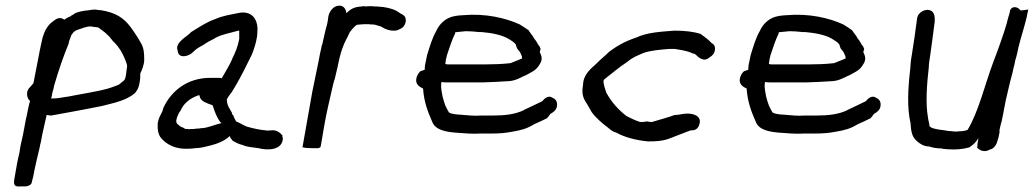

<svg xmlns="http://www.w3.org/2000/svg" viewBox="-20 -525 3678 683"><path d="M86 -214C70 -200 76 -173 87 -166C84 -157 81 -144 79 -133C78 -127 76 -119 75 -113C71 -98 69 -83 66 -68C64 -54 60 -39 57 -24C53 -9 51 5 49 19C46 32 43 44 41 55L31 112C30 119 26 137 42 138C46 139 51 138 54 138H73C82 136 91 133 93 124C94 120 95 114 98 104C104 70 113 34 121 0C122 -8 124 -15 126 -22V-23C131 -54 139 -83 146 -116C153 -115 155 -115 161 -114H162L228 -126C265 -133 304 -140 343 -148L390 -160C417 -168 446 -179 464 -198V-199C472 -209 475 -221 477 -234C479 -244 479 -253 479 -264C484 -273 493 -295 493 -312C493 -335 492 -352 483 -369C472 -389 459 -409 445 -428C421 -461 391 -481 337 -489H336C331 -489 326 -490 320 -491H319C311 -491 303 -490 292 -488C278 -487 263 -484 249 -479C244 -475 238 -472 235 -470H234L231 -467C225 -465 215 -460 209 -455C192 -467 179 -458 166 -447C150 -436 138 -414 132 -393C124 -360 118 -328 112 -296C108 -274 103 -252 99 -229ZM162 -174C163 -178 165 -187 166 -194C169 -204 171 -211 173 -222C190 -280 204 -320 225 -372V-376C229 -385 232 -398 236 -404H237C240 -411 248 -416 256 -419C270 -423 285 -431 302 -431C307 -430 313 -430 316 -429H317C320 -429 322 -428 326 -428L330 -427C341 -418 355 -410 363 -400H364C372 -392 377 -384 384 -376H385C403 -358 416 -337 426 -311C429 -303 433 -294 432 -288C431 -282 431 -278 430 -274L429 -265L428 -258C426 -244 423 -239 415 -234L403 -224L393 -220C357 -205 311 -198 268 -190L236 -184C228 -182 220 -181 212 -180C200 -178 184 -175 174 -175H168C166 -175 164 -174 162 -174Z M541 -86C540 -66 542 -47 553 -34C572 -11 605 7 652 4C660 4 667 3 675 2C693 2 711 -3 727 -7C751 -13 779 -23 797 -41C799 -35 804 -29 808 -24C817 -19 829 -12 844 -9C857 -2 880 -1 899 2C929 10 981 11 986 -29C987 -33 985 -37 984 -41L985 -43C978 -51 965 -65 942 -61H933C931 -60 929 -60 929 -60L928 -61L910 -63L893 -66C882 -68 867 -72 857 -75C845 -80 833 -88 820 -93C817 -99 813 -105 811 -111V-113C809 -116 806 -117 805 -121L806 -122C797 -140 787 -148 787 -172C791 -179 796 -187 802 -194V-195H803C825 -230 843 -264 862 -303L876 -331C884 -352 890 -369 894 -393C896 -404 895 -414 896 -423V-424C895 -456 877 -485 835 -480C801 -473 775 -470 745 -457C712 -445 688 -428 660 -411H659V-410C648 -396 600 -374 612 -345C614 -314 653 -324 668 -341C678 -351 686 -356 703 -365C716 -374 732 -383 745 -389V-390H746C769 -403 797 -407 828 -416H831V-407V-392V-386C826 -360 817 -337 806 -316V-315C797 -293 781 -269 769 -247C768 -247 764 -248 761 -248H727C649 -248 590 -204 561 -141C559 -136 559 -131 557 -128C550 -114 544 -104 541 -87ZM607 -96 608 -101C609 -108 616 -123 621 -130H622V-131C634 -159 658 -177 689 -187C689 -187 690 -182 691 -180C695 -164 716 -158 735 -151L737 -149C743 -129 752 -105 765 -89H766C767 -89 767 -88 768 -87C744 -82 718 -69 695 -69L689 -68L674 -67L669 -66H658C655 -65 652 -65 649 -66H648C643 -66 637 -66 635 -69H634L633 -70H632V-71C625 -73 619 -76 616 -80C611 -83 606 -88 607 -96Z M1056 -1C1064 1 1071 2 1086 2H1092C1102 2 1119 5 1121 -5L1134 -81C1141 -122 1151 -163 1160 -203C1164 -220 1167 -235 1172 -248V-249C1174 -260 1178 -273 1181 -287C1185 -308 1191 -335 1198 -353C1205 -375 1215 -389 1224 -410C1231 -419 1242 -434 1251 -437C1254 -437 1259 -438 1262 -438C1267 -438 1272 -439 1276 -439H1290C1296 -438 1301 -438 1307 -438C1309 -438 1310 -437 1314 -437C1319 -435 1323 -435 1327 -433H1328C1332 -432 1335 -431 1340 -428L1349 -423C1358 -419 1368 -416 1379 -416C1387 -416 1393 -416 1401 -421C1417 -426 1426 -444 1423 -458C1422 -468 1413 -473 1403 -478C1388 -490 1367 -497 1343 -500C1335 -501 1328 -501 1320 -502H1319C1313 -502 1309 -502 1303 -503H1302C1294 -503 1287 -503 1279 -502C1279 -502 1278 -503 1275 -503H1274C1268 -502 1263 -502 1257 -501C1237 -499 1224 -490 1212 -478C1211 -491 1204 -505 1187 -505C1166 -505 1151 -484 1148 -466L1146 -451C1145 -444 1143 -436 1141 -429L1139 -422C1138 -417 1136 -411 1135 -405C1132 -392 1129 -380 1126 -366L1125 -365C1124 -357 1121 -347 1119 -337C1111 -293 1100 -245 1091 -199Z M1461 -246C1457 -224 1473 -216 1485 -210C1488 -163 1502 -127 1517 -93C1528 -62 1566 -56 1602 -53C1630 -51 1659 -48 1691 -50H1730C1758 -50 1780 -52 1805 -57C1834 -62 1854 -67 1880 -83C1894 -89 1909 -96 1923 -103H1924C1930 -108 1934 -115 1938 -120C1946 -124 1959 -133 1961 -146C1964 -163 1957 -172 1946 -177C1931 -188 1916 -174 1909 -165C1888 -155 1866 -144 1844 -134L1843 -133C1812 -118 1775 -114 1732 -114H1693C1666 -112 1642 -115 1618 -117C1602 -118 1587 -119 1577 -125C1572 -133 1568 -142 1564 -150C1560 -162 1557 -170 1554 -183C1552 -198 1547 -213 1550 -231V-233H1553C1558 -232 1563 -232 1566 -232H1700C1728 -233 1756 -234 1783 -236C1810 -236 1828 -247 1847 -256H1848C1865 -266 1887 -273 1899 -295C1913 -315 1905 -328 1900 -340C1900 -341 1902 -347 1903 -350V-351C1901 -357 1899 -362 1895 -365C1891 -373 1887 -380 1880 -388C1877 -394 1874 -399 1868 -406C1866 -409 1862 -415 1859 -419H1858C1849 -425 1839 -432 1829 -438C1779 -461 1707 -478 1628 -471C1610 -470 1592 -469 1574 -460C1556 -451 1541 -435 1532 -415C1517 -389 1509 -360 1499 -328L1494 -303C1492 -297 1491 -287 1491 -282V-277L1477 -272H1476C1469 -266 1463 -256 1461 -246ZM1564 -297C1565 -307 1567 -319 1570 -329C1579 -355 1587 -382 1599 -406V-410C1610 -412 1622 -412 1637 -414C1652 -414 1666 -413 1684 -411H1693C1729 -408 1764 -401 1787 -388C1798 -381 1812 -374 1816 -364V-362C1818 -355 1820 -351 1824 -347C1826 -345 1828 -342 1830 -339C1833 -331 1838 -326 1837 -317C1829 -314 1819 -309 1810 -306C1804 -304 1797 -300 1793 -300H1792C1765 -297 1738 -296 1711 -296H1572C1571 -296 1569 -296 1567 -297Z M2054 -223C2048 -190 2055 -174 2069 -154C2074 -146 2079 -135 2085 -126C2100 -105 2124 -85 2144 -70C2151 -64 2160 -56 2173 -53C2201 -37 2242 -26 2285 -22C2314 -22 2335 -23 2358 -31C2383 -40 2411 -52 2436 -61L2448 -62C2461 -65 2467 -76 2469 -87C2474 -113 2447 -121 2425 -121C2409 -121 2396 -116 2382 -116H2380C2356 -107 2325 -99 2299 -91C2294 -91 2288 -92 2281 -93H2279C2274 -92 2269 -91 2265 -91C2261 -91 2257 -91 2254 -92C2239 -97 2223 -105 2209 -112C2180 -134 2155 -162 2137 -195C2133 -208 2126 -224 2127 -239L2130 -243C2156 -263 2181 -285 2210 -304C2229 -320 2244 -326 2270 -337C2297 -346 2327 -348 2361 -351H2380C2399 -348 2418 -345 2435 -339C2440 -336 2446 -334 2452 -333C2454 -331 2456 -329 2459 -327C2463 -322 2475 -313 2487 -313H2488C2493 -314 2499 -316 2504 -321C2514 -326 2522 -336 2523 -347C2525 -359 2521 -367 2511 -372C2501 -384 2487 -393 2474 -403L2473 -404C2446 -413 2414 -416 2379 -416C2329 -412 2283 -410 2242 -391C2206 -379 2176 -363 2146 -340H2145V-339C2132 -326 2115 -313 2102 -299C2081 -280 2055 -260 2054 -223Z M2612 -246C2608 -224 2624 -216 2636 -210C2639 -163 2653 -127 2668 -93C2679 -62 2717 -56 2753 -53C2781 -51 2810 -48 2842 -50H2881C2909 -50 2931 -52 2956 -57C2985 -62 3005 -67 3031 -83C3045 -89 3060 -96 3074 -103H3075C3081 -108 3085 -115 3089 -120C3097 -124 3110 -133 3112 -146C3115 -163 3108 -172 3097 -177C3082 -188 3067 -174 3060 -165C3039 -155 3017 -144 2995 -134L2994 -133C2963 -118 2926 -114 2883 -114H2844C2817 -112 2793 -115 2769 -117C2753 -118 2738 -119 2728 -125C2723 -133 2719 -142 2715 -150C2711 -162 2708 -170 2705 -183C2703 -198 2698 -213 2701 -231V-233H2704C2709 -232 2714 -232 2717 -232H2851C2879 -233 2907 -234 2934 -236C2961 -236 2979 -247 2998 -256H2999C3016 -266 3038 -273 3050 -295C3064 -315 3056 -328 3051 -340C3051 -341 3053 -347 3054 -350V-351C3052 -357 3050 -362 3046 -365C3042 -373 3038 -380 3031 -388C3028 -394 3025 -399 3019 -406C3017 -409 3013 -415 3010 -419H3009C3000 -425 2990 -432 2980 -438C2930 -461 2858 -478 2779 -471C2761 -470 2743 -469 2725 -460C2707 -451 2692 -435 2683 -415C2668 -389 2660 -360 2650 -328L2645 -303C2643 -297 2642 -287 2642 -282V-277L2628 -272H2627C2620 -266 2614 -256 2612 -246ZM2715 -297C2716 -307 2718 -319 2721 -329C2730 -355 2738 -382 2750 -406V-410C2761 -412 2773 -412 2788 -414C2803 -414 2817 -413 2835 -411H2844C2880 -408 2915 -401 2938 -388C2949 -381 2963 -374 2967 -364V-362C2969 -355 2971 -351 2975 -347C2977 -345 2979 -342 2981 -339C2984 -331 2989 -326 2988 -317C2980 -314 2970 -309 2961 -306C2955 -304 2948 -300 2944 -300H2943C2916 -297 2889 -296 2862 -296H2723C2722 -296 2720 -296 2718 -297Z M3242 -457C3237 -415 3230 -371 3223 -326C3220 -310 3219 -296 3218 -280C3210 -211 3206 -142 3219 -87C3221 -59 3223 -38 3243 -22C3252 -14 3266 -4 3285 -4C3296 0 3312 3 3328 3C3334 5 3344 5 3351 6H3352C3380 8 3405 6 3429 -1L3430 -2C3442 -10 3452 -19 3460 -33V-29L3458 -19C3457 -15 3457 -12 3457 -7L3456 0C3463 9 3482 19 3501 7C3517 5 3527 -15 3529 -27C3531 -32 3533 -39 3534 -46L3536 -56C3535 -58 3535 -61 3536 -65C3538 -75 3541 -86 3544 -97V-98C3546 -108 3549 -120 3551 -133L3558 -169C3566 -202 3573 -236 3582 -267C3584 -277 3586 -287 3589 -297L3592 -312C3597 -327 3600 -343 3603 -357C3612 -394 3623 -425 3632 -463C3633 -467 3634 -472 3635 -478L3638 -491L3614 -488C3613 -488 3612 -488 3609 -489C3604 -498 3582 -508 3573 -488L3572 -481C3570 -473 3568 -467 3566 -461V-460C3565 -455 3563 -452 3562 -444C3548 -397 3531 -350 3513 -303C3484 -226 3461 -127 3422 -63C3414 -60 3405 -58 3393 -58H3392C3386 -57 3382 -57 3376 -57C3369 -58 3362 -59 3355 -59L3336 -62C3316 -64 3284 -69 3286 -80V-81C3285 -90 3282 -97 3281 -108C3272 -156 3277 -225 3284 -286C3284 -299 3287 -314 3289 -328C3295 -369 3300 -410 3305 -448V-449C3306 -467 3304 -488 3281 -490H3280C3262 -490 3243 -476 3242 -457Z"/></svg>

Font: Scribbler
Style: BdIta
Weight: 700
Designer: Mew Too
Foundry: Cannot Into Space Fonts
Version: Version 1.001